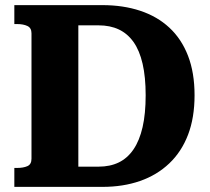

<svg xmlns="http://www.w3.org/2000/svg" viewBox="-20 -730 820 750"><path d="M36 -636V-710H380Q461 -710 527.5 -688Q594 -666 641.5 -622Q689 -578 714.5 -512Q740 -446 740 -358Q740 -270 714.5 -203.5Q689 -137 641 -91.5Q593 -46 527 -23Q461 0 380 0H36V-74H47Q71 -74 87 -81Q103 -88 103 -110V-600Q103 -621 87 -628.5Q71 -636 47 -636ZM365 -631H286V-79H365Q410 -79 444 -95.5Q478 -112 501.5 -146.5Q525 -181 537 -233.5Q549 -286 549 -358Q549 -429 537 -481Q525 -533 501.5 -566Q478 -599 444 -615Q410 -631 365 -631Z"/></svg>

Font: Roboto Serif SemiCondensed
Style: Bold
Weight: 700
Width: 4
Designer: Greg Gazdowicz
Foundry: Commercial Type
Version: Version 1.007